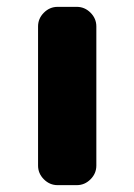

<svg xmlns="http://www.w3.org/2000/svg" viewBox="-20 -540 392 560"><path d="M148 0Q125 0 108 -17Q91 -34 91 -57V-463Q91 -486 108 -503Q125 -520 148 -520H204Q227 -520 244 -503Q261 -486 261 -463V-57Q261 -34 244 -17Q227 0 204 0Z"/></svg>

Font: Rounded Mplus 1c ExtraBold
Style: Regular
Weight: 800
Version: Version 1.059.20150529